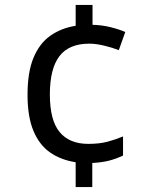

<svg xmlns="http://www.w3.org/2000/svg" viewBox="-20 -744 612 774"><path d="M353 -644Q391 -643 425.5 -634.5Q460 -626 485 -615L459 -542Q433 -552 400 -560Q367 -568 340 -568Q258 -568 219.5 -517.5Q181 -467 181 -363Q181 -259 220.5 -211.5Q260 -164 336 -164Q380 -164 412.5 -172.5Q445 -181 476 -194V-117Q449 -104 420 -96.5Q391 -89 352 -87V10H285V-90Q226 -99 182.5 -129Q139 -159 115 -216Q91 -273 91 -362Q91 -453 115 -511Q139 -569 183 -600Q227 -631 285 -640V-724H353Z"/></svg>

Font: Noto Sans Saurashtra
Style: Regular
Weight: 400
Designer: Monotype Design Team
Foundry: Monotype Imaging Inc.
Version: Version 2.001; ttfautohint (v1.8.4.7-5d5b)